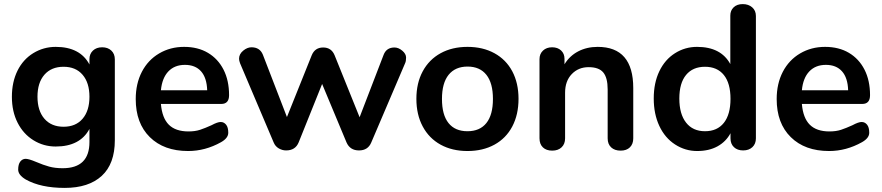

<svg xmlns="http://www.w3.org/2000/svg" viewBox="-20 -730 4307 938"><path d="M383.5 -149.9Q417 -189 417 -257.3Q417 -325.7 383.5 -364.7Q350.1 -403.8 290.5 -403.8Q231 -403.8 197 -365Q163.1 -326.2 163.1 -257.6Q163.1 -189 197 -149.9Q231 -110.8 290.5 -110.8Q350.1 -110.8 383.5 -149.9ZM417 -100.1Q371.1 -14.2 252 -14.2Q192.9 -14.2 143.6 -44.7Q94.2 -75.2 66.2 -130.1Q38.1 -185.1 38.1 -257.1Q38.1 -329.1 65.4 -384.5Q92.8 -439.9 142.8 -470.5Q192.9 -501 252 -501Q371.1 -501 417 -415V-440.9Q417 -466.8 434.1 -482.9Q451.2 -499 479 -499Q506.8 -499 523.9 -482.9Q541 -466.8 541 -439.9V-44.9Q541 70.3 477.1 129.2Q413.1 188 296.1 188Q179.2 188 106 147Q68.8 125 68.8 98.6Q68.8 72.3 79.3 59.1Q89.8 45.9 105.2 45.9Q120.6 45.9 156.2 61Q191.9 76.2 220.5 84Q249 91.8 286.1 91.8Q417 91.8 417 -36.1Z M766.1 -289.1H992.2Q990.2 -350.1 962.2 -381.6Q934.1 -413.1 883.5 -413.1Q833 -413.1 802.5 -381.1Q772 -349.1 766.1 -289.1ZM1059.6 -35.2Q982.9 7.8 898.9 7.8Q780.8 7.8 711.9 -60.1Q643.1 -127.9 643.1 -246.1Q643.1 -321.3 673.1 -379.2Q703.1 -437 757.6 -469Q812 -501 879.4 -501Q946.8 -501 995.8 -471.9Q1044.9 -442.9 1072 -389.9Q1099.1 -336.9 1099.1 -265.1Q1099.1 -222.2 1061 -222.2H766.1Q772 -153.3 804.9 -120.6Q837.9 -87.9 900.9 -87.9Q933.1 -87.9 957.5 -95.9Q981.9 -104 1013.2 -118.2Q1043 -134.3 1058.6 -134Q1074.2 -133.8 1084.7 -120.8Q1095.2 -107.9 1095.2 -81.5Q1095.2 -55.2 1059.6 -35.2Z M1907.2 -498Q1926.8 -498 1945.3 -482.4Q1963.9 -466.8 1963.9 -448.7Q1963.9 -430.7 1959 -420.9L1793.9 -34.2Q1777.8 4.9 1733.9 4.9Q1689.9 4.9 1672.9 -34.2L1553.7 -319.8L1439 -34.2Q1422.9 4.9 1377.9 4.9Q1358.9 4.9 1341.8 -5.1Q1324.7 -15.1 1316.9 -34.2L1152.8 -420.9Q1147.9 -434.1 1147.9 -442.9Q1147.9 -465.8 1168 -482.4Q1188 -499 1208.5 -499Q1249.5 -499 1264.2 -462.9L1381.8 -158.2L1502.9 -460Q1518.6 -498 1558.8 -498Q1599.1 -498 1614.7 -460L1736.8 -157.2L1854 -461.9Q1867.7 -498 1907.2 -498Z M2356.2 -128.9Q2388.2 -168.9 2388.2 -246.6Q2388.2 -324.2 2356.2 -364.5Q2324.2 -404.8 2264.2 -404.8Q2204.1 -404.8 2171.6 -364.5Q2139.2 -324.2 2139.2 -246.6Q2139.2 -168.9 2171.1 -128.9Q2203.1 -88.9 2263.7 -88.9Q2324.2 -88.9 2356.2 -128.9ZM2045.2 -112.1Q2014.2 -169.9 2014.2 -247.1Q2014.2 -324.2 2045.2 -381.6Q2076.2 -439 2132.6 -470Q2189 -501 2263.9 -501Q2338.9 -501 2395.5 -470Q2452.1 -439 2482.7 -381.6Q2513.2 -324.2 2513.2 -247.1Q2513.2 -169.9 2482.7 -112.1Q2452.1 -54.2 2395.5 -23.2Q2338.9 7.8 2263.9 7.8Q2189 7.8 2132.6 -23.2Q2076.2 -54.2 2045.2 -112.1Z M2899.9 -501Q3073.7 -501 3073.7 -299.8V-54.2Q3073.7 -26.4 3057.4 -10.3Q3041 5.9 3012 5.9Q2982.9 5.9 2965.8 -10Q2948.7 -25.9 2948.7 -54.2V-293Q2948.7 -350.1 2927.2 -376Q2905.8 -401.9 2855.7 -401.9Q2805.7 -401.9 2773.2 -367.9Q2740.7 -334 2740.7 -276.9V-54.2Q2740.7 -26.4 2723.6 -10.3Q2706.5 5.9 2677.7 5.9Q2648.9 5.9 2632.3 -10Q2615.7 -25.9 2615.7 -54.2V-440.9Q2615.7 -466.8 2632.8 -482.9Q2649.9 -499 2677.2 -499Q2704.6 -499 2721.2 -483.4Q2737.8 -467.8 2737.8 -442.9V-416Q2762.7 -457 2804.7 -479Q2846.7 -501 2899.9 -501Z M3516.4 -129.9Q3548.8 -170.9 3548.8 -247.1Q3548.8 -323.2 3516.4 -363.5Q3483.9 -403.8 3424.3 -403.8Q3364.7 -403.8 3331.8 -364Q3298.8 -324.2 3298.8 -248.5Q3298.8 -172.9 3331.8 -130.9Q3364.7 -88.9 3424.3 -88.9Q3483.9 -88.9 3516.4 -129.9ZM3672.9 -651.9V-54.2Q3672.9 -27.3 3655.8 -11.2Q3638.7 4.9 3610.6 4.9Q3582.5 4.9 3565.7 -11Q3548.8 -26.9 3548.8 -54.2V-79.1Q3526.9 -38.1 3485.4 -15.1Q3443.8 7.8 3385.7 7.8Q3327.6 7.8 3278.1 -24.2Q3228.5 -56.2 3201.2 -114.5Q3173.8 -172.9 3173.8 -249Q3173.8 -325.2 3201.2 -382.1Q3228.5 -439 3277.6 -470Q3326.7 -501 3385.3 -501Q3502 -501 3547.9 -417V-653.8Q3547.9 -678.7 3564.2 -694.3Q3580.6 -710 3608.6 -710Q3636.7 -710 3654.8 -694.1Q3672.9 -678.2 3672.9 -651.9Z M3897.5 -289.1H4123.5Q4121.6 -350.1 4093.5 -381.6Q4065.4 -413.1 4014.9 -413.1Q3964.4 -413.1 3933.8 -381.1Q3903.3 -349.1 3897.5 -289.1ZM4190.9 -35.2Q4114.3 7.8 4030.3 7.8Q3912.1 7.8 3843.3 -60.1Q3774.4 -127.9 3774.4 -246.1Q3774.4 -321.3 3804.4 -379.2Q3834.5 -437 3888.9 -469Q3943.4 -501 4010.7 -501Q4078.1 -501 4127.2 -471.9Q4176.3 -442.9 4203.4 -389.9Q4230.5 -336.9 4230.5 -265.1Q4230.5 -222.2 4192.4 -222.2H3897.5Q3903.3 -153.3 3936.3 -120.6Q3969.2 -87.9 4032.2 -87.9Q4064.5 -87.9 4088.9 -95.9Q4113.3 -104 4144.5 -118.2Q4174.3 -134.3 4189.9 -134Q4205.6 -133.8 4216.1 -120.8Q4226.6 -107.9 4226.6 -81.5Q4226.6 -55.2 4190.9 -35.2Z"/></svg>

Font: Nunito-Bold
Style: Bold
Weight: 700
Designer: Vernon Adams
Foundry: newtypography
Version: Version 3.000